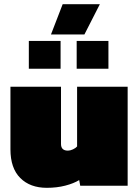

<svg xmlns="http://www.w3.org/2000/svg" viewBox="-20 -889 666 919"><path d="M224 -724 280 -869H458L384 -724ZM118 -560V-693H270V-560ZM347 -560V-693H499V-560ZM204 10Q124 10 77 -37Q30 -84 30 -174V-474H272V-200Q272 -168 305 -168Q316 -168 329 -174Q342 -180 349 -188V-474H591V0H364L359 -27Q333 -11 292.5 -0.5Q252 10 204 10Z"/></svg>

Font: Boz Display
Style: Regular
Weight: 900
Version: Version 2.000; ttfautohint (v1.8.3)